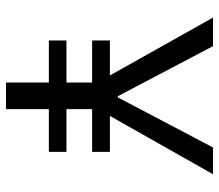

<svg xmlns="http://www.w3.org/2000/svg" viewBox="-66 -680 746 655"><g transform="rotate(90 307.5 -353.0)"><path d="M574.9 -706.2 375.9 -354.4H498.5V-293.8H352.8V-206.2H498.5V-146.2H352.8V0H262.1V-146.2H118.5V-206.2H262.1V-293.8H118.5V-354.4H237.9L40.5 -706.2H137.9L308.7 -381.5H312.8L483.6 -706.2Z"/></g></svg>

Font: FiraCode Nerd Font
Style: Regular
Weight: 400
Designer: Carrois Corporate, Edenspiekermann AG, Nikita Prokopov
Foundry: Carrois Corporate, Edenspiekermann AG, Nikita Prokopov
Version: Version 6.002;Nerd Fonts 2.2.2